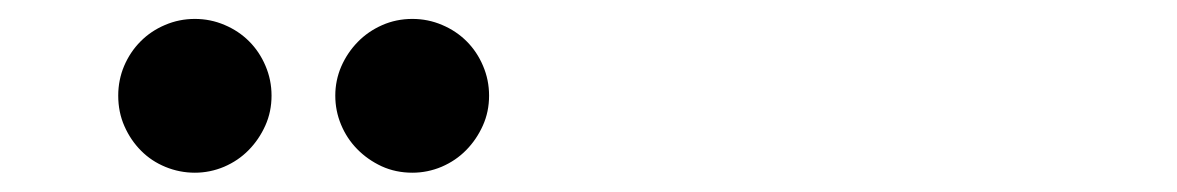

<svg xmlns="http://www.w3.org/2000/svg" viewBox="-20 -646 1244 203"><path d="M186 -626Q202.6 -626 217.5 -619.6Q232.4 -613.3 243.4 -602.3Q254.4 -591.3 260.7 -576.4Q267.1 -561.5 267.1 -544.9Q267.1 -527.8 260.5 -513.2Q253.9 -498.5 242.9 -487.3Q231.9 -476.1 217 -469.7Q202.1 -463.4 186 -463.4Q169.9 -463.4 155 -469.5Q140.1 -475.6 129.2 -486.6Q118.2 -497.6 111.6 -512.5Q105 -527.3 105 -544.9Q105 -561.5 111.3 -576.4Q117.7 -591.3 128.7 -602.3Q139.6 -613.3 154.5 -619.6Q169.4 -626 186 -626ZM416 -626Q432.6 -626 447.5 -619.6Q462.4 -613.3 473.4 -602.3Q484.4 -591.3 490.7 -576.4Q497.1 -561.5 497.1 -544.9Q497.1 -527.8 490.5 -513.2Q483.9 -498.5 472.9 -487.3Q461.9 -476.1 447 -469.7Q432.1 -463.4 416 -463.4Q398.4 -463.4 383.5 -470.2Q368.7 -477.1 357.7 -488.3Q346.7 -499.5 340.6 -514.2Q334.5 -528.8 334.5 -544.9Q334.5 -561 340.8 -575.7Q347.2 -590.3 358.2 -601.6Q369.1 -612.8 384 -619.4Q398.9 -626 416 -626Z"/></svg>

Font: Erica Type
Style: Bold Italic
Weight: 700
Monospace: yes
Designer: Peter Wiegel
Foundry: Peter Wiegel
Version: Version 1.000 2010 initial release